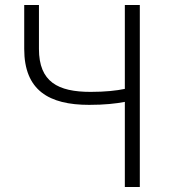

<svg xmlns="http://www.w3.org/2000/svg" viewBox="-20 -749 686 769"><path d="M480 0H540V-729H480V-393C447 -386 401 -381 343 -381C212 -381 136 -421 136 -553V-729H77V-553C77 -387 176 -329 337 -329C398 -329 444 -334 480 -341Z"/></svg>

Font: Noto Sans CJK KR Light
Style: Regular
Weight: 300
Designer: Ryoko NISHIZUKA (kana & ideographs); Paul D. Hunt (Latin, Greek & Cyrillic); Wenlong ZHANG (bopomofo); Sandoll Communica
Foundry: Adobe Systems Incorporated
Version: Version 1.004;PS 1.004;hotconv 1.0.82;makeotf.lib2.5.63406